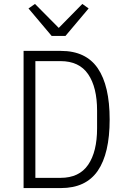

<svg xmlns="http://www.w3.org/2000/svg" viewBox="-20 -957 640 977"><path d="M100 -698H290Q417 -698 477.5 -609.5Q538 -521 538 -349Q538 -176 477.5 -88Q417 0 290 0H100ZM288 -52Q383 -52 428.5 -118.5Q474 -185 474 -304V-394Q474 -513 428.5 -579.5Q383 -646 288 -646H160V-52ZM243 -774 125 -914 158 -937 279 -815 399 -937 431 -914 313 -774Z"/></svg>

Font: IBM Plex Mono Light
Style: Regular
Weight: 300
Monospace: yes
Designer: Mike Abbink, Paul van der Laan, Pieter van Rosmalen
Foundry: Bold Monday
Version: Version 2.3